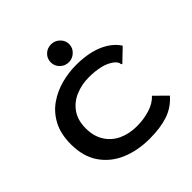

<svg xmlns="http://www.w3.org/2000/svg" viewBox="-216 -1000 1182 1182"><g transform="rotate(-45 375.0 -409.5)"><path d="M423 11Q318 11 235 -24.5Q152 -60 103.5 -131Q55 -202 55 -308Q55 -398 88 -460Q121 -522 175 -559.5Q229 -597 293.5 -614Q358 -631 422 -631Q526 -631 599.5 -600Q673 -569 710 -512L635 -440L628 -433L622 -440Q622 -448 618.5 -454.5Q615 -461 604 -473Q570 -501 524 -511.5Q478 -522 425 -522Q363 -522 309 -499.5Q255 -477 222 -430.5Q189 -384 189 -313Q189 -244 219.5 -196Q250 -148 302.5 -123.5Q355 -99 423 -99Q478 -99 532.5 -115Q587 -131 619 -167L698 -89Q650 -34 583.5 -11.5Q517 11 423 11ZM404 -674Q371 -674 347.5 -697Q324 -720 324 -752Q324 -785 347 -807.5Q370 -830 404 -830Q436 -830 460 -807Q484 -784 484 -752Q484 -720 460 -697Q436 -674 404 -674Z"/></g></svg>

Font: Inconsolata ExtraExpanded ExtraBold
Style: Regular
Weight: 800
Width: 8
Monospace: yes
Designer: Raph Levien, Cyreal, Brenton Simpson
Foundry: Raph Levien, Cyreal, Google
Version: Version 3.001; ttfautohint (v1.8.2.53-6de2)